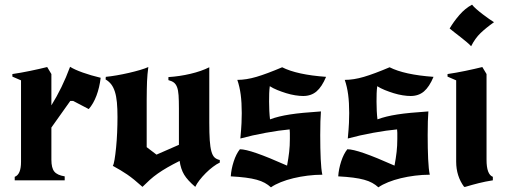

<svg xmlns="http://www.w3.org/2000/svg" viewBox="-20 -772 2170 822"><path d="M200 -321Q223 -358 243 -399Q263 -440 280 -486Q299 -474 334 -461.5Q369 -449 411 -439Q406 -397 393 -362.5Q380 -328 360 -305L293 -340H281L200 -226V-88Q200 -53 212.5 -37.5Q225 -22 257 -17V0H43V-15Q70 -25 70 -79V-428L33 -444V-455Q68 -460 109 -468.5Q150 -477 182 -485L200 -455Z M433 -443Q454 -445 480 -449.5Q506 -454 532 -460Q558 -466 580 -472.5Q602 -479 615 -485Q613 -468 611.5 -454Q610 -440 609.5 -424Q609 -408 608.5 -389Q608 -370 608 -344V-142L650 -110L746 -152V-308Q746 -342 744.5 -364Q743 -386 738 -399Q733 -412 724.5 -418.5Q716 -425 701 -429V-442Q749 -445 795.5 -456Q842 -467 876 -484V-248Q876 -201 878 -171.5Q880 -142 885 -124Q890 -106 898.5 -98Q907 -90 921 -87V-76Q908 -70 892 -58Q876 -46 861 -31Q846 -16 834 -0.5Q822 15 816 28Q783 0 768.5 -24Q754 -48 749 -83Q719 -68 696.5 -55Q674 -42 655.5 -29Q637 -16 621.5 -2Q606 12 590 28Q570 10 554.5 -2.5Q539 -15 524.5 -25Q510 -35 495.5 -43.5Q481 -52 463 -62Q467 -68 470.5 -89Q474 -110 477 -140Q480 -170 481.5 -204.5Q483 -239 483 -271Q483 -307 480.5 -333.5Q478 -360 472 -379Q466 -398 456.5 -410.5Q447 -423 432 -432Z M1135 -403Q1133 -387 1132.5 -372Q1132 -357 1132 -337Q1132 -317 1133 -297Q1134 -277 1136 -261Q1155 -268 1175.5 -273Q1196 -278 1221.5 -282Q1247 -286 1279 -289Q1311 -292 1354 -295Q1351 -260 1351 -193Q1351 -136 1353 -91.5Q1355 -47 1360 -24Q1329 -24 1297 -20Q1265 -16 1236 -9Q1207 -2 1182 8Q1157 18 1140 30Q1128 19 1113.5 11Q1099 3 1079 -2.5Q1059 -8 1032 -11.5Q1005 -15 968 -17Q970 -48 980.5 -80.5Q991 -113 1007 -133Q1030 -133 1079 -116Q1128 -99 1209 -63Q1215 -95 1218 -121.5Q1221 -148 1221 -177Q1221 -195 1221 -203Q1221 -211 1220 -218Q1176 -214 1118 -203.5Q1060 -193 1009 -179Q1013 -222 1014 -245.5Q1015 -269 1015 -288Q1015 -333 1010.5 -367Q1006 -401 996 -430Q1034 -430 1078 -443Q1122 -456 1188 -484Q1251 -452 1376 -443Q1358 -400 1335 -380.5Q1312 -361 1278 -361Q1263 -361 1244 -364Q1225 -367 1205.5 -373Q1186 -379 1167.5 -386.5Q1149 -394 1135 -403Z M1595 -403Q1593 -387 1592.5 -372Q1592 -357 1592 -337Q1592 -317 1593 -297Q1594 -277 1596 -261Q1615 -268 1635.5 -273Q1656 -278 1681.5 -282Q1707 -286 1739 -289Q1771 -292 1814 -295Q1811 -260 1811 -193Q1811 -136 1813 -91.5Q1815 -47 1820 -24Q1789 -24 1757 -20Q1725 -16 1696 -9Q1667 -2 1642 8Q1617 18 1600 30Q1588 19 1573.5 11Q1559 3 1539 -2.5Q1519 -8 1492 -11.5Q1465 -15 1428 -17Q1430 -48 1440.5 -80.5Q1451 -113 1467 -133Q1490 -133 1539 -116Q1588 -99 1669 -63Q1675 -95 1678 -121.5Q1681 -148 1681 -177Q1681 -195 1681 -203Q1681 -211 1680 -218Q1636 -214 1578 -203.5Q1520 -193 1469 -179Q1473 -222 1474 -245.5Q1475 -269 1475 -288Q1475 -333 1470.5 -367Q1466 -401 1456 -430Q1494 -430 1538 -443Q1582 -456 1648 -484Q1711 -452 1836 -443Q1818 -400 1795 -380.5Q1772 -361 1738 -361Q1723 -361 1704 -364Q1685 -367 1665.5 -373Q1646 -379 1627.5 -386.5Q1609 -394 1595 -403Z M2063 -455V-88Q2063 -25 2090 -15V0Q2058 5 2030 12Q2002 19 1972 28H1967Q1933 -18 1933 -80V-428L1896 -444V-455Q1931 -460 1972 -468.5Q2013 -477 2045 -485ZM1905 -650Q1922 -679 1946.5 -707.5Q1971 -736 2001 -752Q2007 -744 2019.5 -733Q2032 -722 2046.5 -711Q2061 -700 2074.5 -690.5Q2088 -681 2095 -677Q2061 -653 2037.5 -630.5Q2014 -608 1997 -574Q1991 -581 1978.5 -591.5Q1966 -602 1952 -613Q1938 -624 1925 -634Q1912 -644 1905 -650Z"/></svg>

Font: New Rocker
Style: Regular
Weight: 400
Designer: Pablo Impallari, Brenda Gallo, Rodrigo Fuenzalida
Foundry: Pablo Impallari, Brenda Gallo, Rodrigo Fuenzalida
Version: Version 1.000; ttfautohint (v0.93) -l 8 -r 50 -G 200 -x 14 -